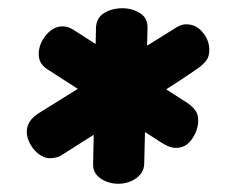

<svg xmlns="http://www.w3.org/2000/svg" viewBox="-20 -860 547 466"><path d="M213 -793Q214 -817 233 -828.5Q252 -840 277 -840Q301 -840 320 -828Q339 -816 338 -791L330 -462Q329 -440 310 -427Q291 -414 267 -414Q243 -414 224 -427Q205 -440 206 -463ZM401 -789Q408 -794 416 -797.5Q424 -801 432 -801Q456 -801 472 -781.5Q488 -762 488 -739Q488 -723 481 -713.5Q474 -704 460 -694Q417 -664 360.5 -628.5Q304 -593 244.5 -556Q185 -519 132 -485Q125 -480 117 -478Q109 -476 101 -476Q87 -476 74 -486Q61 -496 53 -511Q45 -526 45 -540Q45 -566 72 -584ZM101 -688Q87 -696 80.5 -705.5Q74 -715 74 -729Q74 -753 91.5 -774.5Q109 -796 132 -796Q141 -796 149 -792.5Q157 -789 164 -784L435 -610Q448 -601 454.5 -591.5Q461 -582 461 -568Q461 -544 446 -522.5Q431 -501 407 -501Q398 -501 388.5 -505Q379 -509 370 -515Z"/></svg>

Font: Playpen Sans
Style: Bold
Weight: 700
Designer: Laura Meseguer, Veronika Burian, José Scaglione
Foundry: TypeTogether
Version: Version 1.001